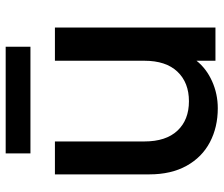

<svg xmlns="http://www.w3.org/2000/svg" viewBox="-74 -686 768 659"><g transform="rotate(-90 309.5 -356.0)"><path d="M545 -551V0H431V-65Q404 -31 360.5 -11.5Q317 8 268 8Q203 8 151.5 -19Q100 -46 70.5 -99Q41 -152 41 -227V-551H154V-244Q154 -170 191 -130.5Q228 -91 292 -91Q356 -91 393.5 -130.5Q431 -170 431 -244V-551ZM479 -720V-635H113V-720Z"/></g></svg>

Font: Poppins Medium A&M
Style: Regular
Weight: 500
Designer: Ninad Kale (Devanagari), Jonny Pinhorn (Latin)
Foundry: Indian Type Foundry
Version: 4.004